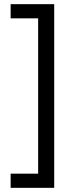

<svg xmlns="http://www.w3.org/2000/svg" viewBox="-20 -740 352 921"><path d="M31 93V161H240V-720H31V-652H163V93Z"/></svg>

Font: Noto Sans Gujarati UI ExtraCondensed
Style: Regular
Weight: 400
Width: 2
Designer: Jelle Bosma - Monotype Design Team, Universal Thirst
Foundry: Monotype Imaging Inc.
Version: Version 2.106